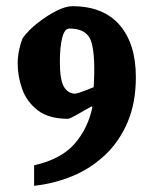

<svg xmlns="http://www.w3.org/2000/svg" viewBox="-20 -502 497 619"><path d="M213 -482Q313 -482 365.5 -421.5Q418 -361 418 -253Q418 -171 391.5 -108.5Q365 -46 319 -2.5Q273 41 214 65.5Q155 90 90 97V31Q178 11 221 -39Q264 -89 278 -157L275 -159Q250 -145 227.5 -132Q205 -119 199 -119Q137 -119 101.5 -146.5Q66 -174 51.5 -215Q37 -256 37 -297Q37 -320 42 -342.5Q47 -365 53 -379Q72 -405 102 -428.5Q132 -452 162 -467Q192 -482 213 -482ZM204 -410Q188 -410 180.5 -380Q173 -350 173 -303Q173 -243 186.5 -221.5Q200 -200 223 -200Q227 -200 245 -206.5Q263 -213 282 -221Q288 -317 275.5 -363.5Q263 -410 204 -410Z"/></svg>

Font: Grenze Gotisch
Style: Bold
Weight: 700
Designer: Renata Polastri
Foundry: Omnibus-Type
Version: Version 1.001